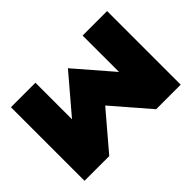

<svg xmlns="http://www.w3.org/2000/svg" viewBox="-102 -738 956 956"><g transform="rotate(-45 376.0 -260.0)"><path d="M37 -1.8H209.5V0L374.9 -194.1L541.7 -1.2V-1.7H714.1V-520H541.7V-263.7L374.9 -456.6L209.5 -262.5V-520H37Z"/></g></svg>

Font: JUMBOTRON
Style: Regular
Weight: 400
Designer: Ian Langley
Foundry: Ian Langley
Version: Version 1.005;Fontself Maker 3.5.8